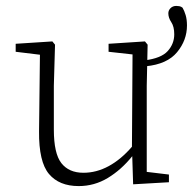

<svg xmlns="http://www.w3.org/2000/svg" viewBox="-20 -616 652 649"><path d="M246 13Q180 13 145.5 -28Q111 -69 112 -172L115 -431L33 -441V-468L157 -476L166 -465L162 -326V-178Q162 -97 187.5 -64.5Q213 -32 262 -32Q306 -32 347.5 -54.5Q389 -77 426 -120L428 -432L347 -441V-468L470 -476L479 -465L476 -326V-35L551 -26V0L430 7L427 -88Q390 -42 344.5 -14.5Q299 13 246 13ZM473 -392 469 -412Q525 -419 547 -443.5Q569 -468 569 -500Q569 -526 559 -541Q549 -556 549 -571Q549 -581 556.5 -588.5Q564 -596 576 -596Q581 -596 586.5 -595Q592 -594 597 -590Q603 -580 607.5 -565Q612 -550 612 -530Q612 -480 578.5 -439.5Q545 -399 473 -392Z"/></svg>

Font: Source Serif Pro Light
Style: Regular
Weight: 300
Designer: Frank Grießhammer
Foundry: Adobe Systems Incorporated
Version: Version 3.001;hotconv 1.0.111;makeotfexe 2.5.65597